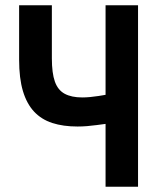

<svg xmlns="http://www.w3.org/2000/svg" viewBox="-20 -713 600 733"><path d="M383 0V-240Q367 -238 349 -235.5Q331 -233 312.5 -231.5Q294 -230 276 -230Q221 -230 179.5 -243.5Q138 -257 110 -287Q82 -317 67.5 -365.5Q53 -414 53 -485V-693H178V-490Q178 -434 189.5 -401.5Q201 -369 227 -355Q253 -341 294 -341Q308 -341 324 -342.5Q340 -344 356 -346.5Q372 -349 383 -351V-693H507V0Z"/></svg>

Font: Ubuntu Sans Mono SemiBold
Style: Regular
Weight: 600
Monospace: yes
Designer: Dalton Maag Ltd
Foundry: Dalton Maag Ltd
Version: Version 1.006